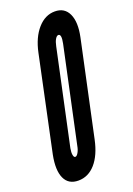

<svg xmlns="http://www.w3.org/2000/svg" viewBox="-151 -799 598 863"><g transform="rotate(-20 148.5 -367.5)"><path d="M69 8Q116.5 8 150.8 -31Q185 -70 200 -141L297 -594Q311.5 -662.5 293 -702.8Q274.5 -743 228 -743Q181.5 -743 146 -702.8Q110.5 -662.5 96 -594L0 -141Q-14 -70 4 -31Q22 8 69 8ZM92 -97Q85 -97 82.8 -109.5Q80.5 -122 84 -141L181 -594Q185 -614 192.2 -626Q199.5 -638 207 -638Q223 -638 214 -594L117 -141Q114 -123 106.5 -110Q99 -97 92 -97Z"/></g></svg>

Font: League Gothic Condensed Italic
Style: Regular
Weight: 400
Width: 3
Designer: The League of Moveable Type
Version: Version 1.600; ttfautohint (v1.8.3)